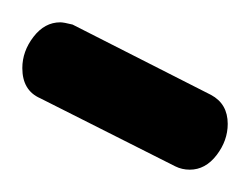

<svg xmlns="http://www.w3.org/2000/svg" viewBox="-20 -729 224 172"><path d="M0 -668Q0 -683 10 -696Q20 -709 34 -709Q37 -709 45 -707L169 -644Q184 -636 184 -618Q184 -603 174 -590Q164 -577 150 -577Q143 -577 137 -580L16 -641Q0 -648 0 -668Z"/></svg>

Font: TerminalDosisSemiBold
Style: Bold
Weight: 600
Designer: EdgarTolentino, PabloImpallari, IginoMarini
Foundry: EdgarTolentino, PabloImpallari, IginoMarini
Version: Version 1.006